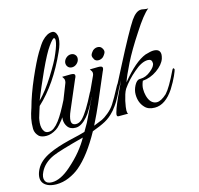

<svg xmlns="http://www.w3.org/2000/svg" viewBox="-137 -766 1268 1221"><g transform="rotate(-15 496.5 -155.5)"><path d="M126 -19Q144 -19 161.5 -32Q179 -45 196 -67.5Q213 -90 231 -121.5Q249 -153 268 -191Q276 -205 283 -202Q288 -197 285 -191L272 -163L258 -133Q256 -129 252 -121Q248 -113 242.5 -103.5Q237 -94 231.5 -85.5Q226 -77 222 -71Q214 -61 199.5 -44.5Q185 -28 172 -20Q137 2 106 2Q75 2 58 -11Q46 -23 41 -33.5Q36 -44 34.5 -54Q33 -64 34 -75Q35 -86 35 -99Q38 -131 47 -161Q52 -176 54.5 -184.5Q57 -193 58 -195Q80 -277 123 -376Q166 -474 195.5 -523.5Q225 -573 242 -591Q276 -627 309 -627Q332 -627 340 -594Q341 -590 341 -579Q341 -545 317 -493Q232 -304 112 -193Q111 -189 103 -165.5Q95 -142 89 -120Q86 -106 84.5 -89Q83 -72 86.5 -56Q90 -40 99 -29.5Q108 -19 126 -19ZM311 -586Q301 -586 273 -546Q245 -508 197 -404Q174 -353 154.5 -308Q135 -263 120 -225Q146 -251 171 -283.5Q196 -316 221 -356Q246 -396 264.5 -429Q283 -462 294 -490Q306 -518 311.5 -536.5Q317 -555 318 -566Q319 -577 316.5 -581.5Q314 -586 311 -586Z M340 -418Q343 -435 357 -447Q371 -459 388 -459Q405 -459 415.5 -447Q426 -435 423 -418Q420 -401 406 -389Q392 -377 375 -377Q358 -377 348 -389Q338 -401 340 -418ZM308 -22Q328 -22 348 -41Q385 -78 442 -192Q449 -206 456 -201Q458 -199 458 -194.5Q458 -190 450 -172Q446 -164 442.5 -156Q439 -148 435 -141Q432 -134 426 -122.5Q420 -111 410 -95Q392 -63 377 -47Q336 0 299 0Q263 0 247 -22Q231 -44 231 -71Q231 -98 244 -130L308 -293Q310 -299 310 -309Q310 -319 298 -335L353 -336Q376 -336 380 -327.5Q384 -319 374 -301L294 -114Q277 -75 277 -51Q277 -22 308 -22Z M490 -293Q493 -299 493 -309Q493 -319 480 -335L535 -336Q558 -336 562 -327.5Q566 -319 556 -301L476 -114Q463 -85 448 -52Q433 -19 414 18L471 -5Q487 -12 514 -34Q541 -56 558 -82Q577 -110 621 -193Q629 -207 633 -204Q639 -201 639 -196Q639 -193 622 -157Q606 -124 589 -95Q572 -66 545 -36Q518 -6 485 12Q452 30 397 50Q320 190 241 256Q211 281 170.5 298.5Q130 316 85 316Q50 315 29 304.5Q8 294 -1 277.5Q-10 261 -7.5 239Q-5 217 7 194Q32 144 101 112Q152 88 236 67Q320 48 344 40L374 -12L446 -162Q430 -162 437 -178ZM26 217Q9 251 19 273.5Q29 296 63 296Q120 296 188 236Q236 194 269.5 153Q303 112 325 72Q161 115 118 134Q52 163 26 217ZM581 -389Q567 -377 550 -377Q533 -377 524 -388Q514 -404 514 -415.5Q514 -427 532 -447Q546 -459 563 -459Q580 -459 589 -448Q600 -434 599.5 -421.5Q599 -409 581 -389Z M878 -270Q878 -297 851 -297Q810 -297 758 -251Q706 -207 671 -156Q663 -142 657 -123.5Q651 -105 646 -83Q637 -39 637 -22Q637 -5 643 0H580Q564 0 572 -26Q579 -52 593 -84Q600 -100 607.5 -117.5Q615 -135 625 -155L654 -217Q612 -139 586 -94.5Q560 -50 548 -39Q538 -30 538 -45Q538 -46 540 -52Q557 -75 592 -137Q627 -199 679 -302Q784 -506 826 -569Q860 -618 892 -618H893H898Q898 -618 915 -615Q931 -612 940 -614Q902 -585 838 -485Q772 -385 734.5 -309.5Q697 -234 684 -195Q776 -308 847 -335Q883 -346 901 -346Q945 -346 945 -309Q945 -299 940 -282Q927 -245 882 -213Q838 -182 787 -178Q775 -150 775 -126.5Q775 -103 780 -84Q792 -35 825 -25Q829 -24 832 -23.5Q835 -23 839 -23Q867 -23 905 -58Q921 -75 941 -109Q961 -143 986 -195Q993 -208 997 -203.5Q1001 -199 1001 -195Q1001 -193 997 -182.5Q993 -172 986 -156Q979 -140 968 -120Q957 -100 944 -79Q887 7 818 7Q775 7 753 -17Q720 -51 720 -106Q720 -134 735 -163Q751 -193 770 -194H776Q811 -194 844 -221Q878 -248 878 -270Z"/></g></svg>

Font: #9Slide05 Great Vibes
Style: Regular
Weight: 400
Designer: Robert E. Leuschke
Foundry: Robert E. Leuschke
Version: Version 1.001